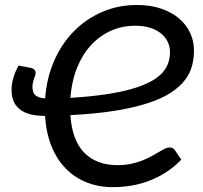

<svg xmlns="http://www.w3.org/2000/svg" viewBox="-20 -745 816 772"><path d="M530.5 -725Q585.5 -725 628.2 -710.2Q671 -695.5 700.2 -670.5Q729.5 -645.5 744.8 -612.2Q760 -579 760 -541.5Q760 -510.5 752.2 -480.8Q744.5 -451 724.2 -424Q704 -397 668.8 -373.5Q633.5 -350 578.2 -331.5Q523 -313 445.5 -300.2Q368 -287.5 263 -282Q270 -180 319.2 -130.5Q368.5 -81 452.5 -81Q482 -81 506.8 -86.2Q531.5 -91.5 551.8 -99.5Q572 -107.5 588.5 -116.5Q605 -125.5 618.2 -133.5Q631.5 -141.5 642 -146.8Q652.5 -152 661 -152Q677 -152 683.5 -140.5L709 -103Q680 -73 647 -52Q614 -31 579 -17.8Q544 -4.5 507.2 1.5Q470.5 7.5 434 7.5Q376.5 7.5 328.2 -11.8Q280 -31 244.2 -67.5Q208.5 -104 187 -157.2Q165.5 -210.5 161 -279H159.5Q133 -279 109 -283.8Q85 -288.5 66.5 -300.5Q48 -312.5 37.2 -332.5Q26.5 -352.5 26.5 -383Q26.5 -394.5 28 -405.8Q29.5 -417 32.8 -428.8Q36 -440.5 41.2 -453.5Q46.5 -466.5 54.5 -481.5L106 -471.5Q116 -469 119.8 -463Q123.5 -457 123.5 -451.5Q123.5 -447.5 121.5 -442Q119.5 -436.5 117 -429.2Q114.5 -422 112.5 -413.5Q110.5 -405 110.5 -394.5Q110.5 -371 123.5 -361Q136.5 -351 161.5 -349.5Q167.5 -431.5 197.8 -500.5Q228 -569.5 277 -619.2Q326 -669 390.8 -697Q455.5 -725 530.5 -725ZM524 -641.5Q470.5 -641.5 424.8 -620.8Q379 -600 344.8 -562.2Q310.5 -524.5 289.2 -471Q268 -417.5 263 -351.5Q343 -356.5 403.8 -365.5Q464.5 -374.5 509 -387.2Q553.5 -400 583.2 -415.8Q613 -431.5 630.8 -450.2Q648.5 -469 656 -490.5Q663.5 -512 663.5 -535.5Q663.5 -557 654.5 -576.2Q645.5 -595.5 628 -610Q610.5 -624.5 584.5 -633Q558.5 -641.5 524 -641.5Z"/></svg>

Font: Lato Medium
Style: Italic
Weight: 500
Italic angle: -7°
Designer: Lukasz Dziedzic
Foundry: tyPoland Lukasz Dziedzic
Version: Version 2.006; 2014-01-15